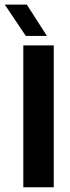

<svg xmlns="http://www.w3.org/2000/svg" viewBox="-49 -792 297 812"><path d="M49.6 0V-600H178.3V0ZM60.2 -640 -28.7 -772.4H64.5L149.5 -640Z"/></svg>

Font: Big Shoulders Stencil Text SC Thin
Style: Regular
Weight: 100
Designer: Patric King
Foundry: XO Type Co
Version: Version 2.001